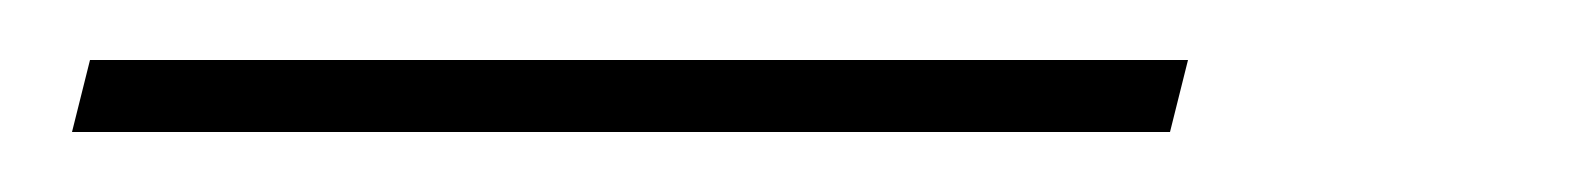

<svg xmlns="http://www.w3.org/2000/svg" viewBox="-20 -20 526 64"><path d="M10 0H376L370 24H4Z"/></svg>

Font: Prompt Thin
Style: Italic
Weight: 250
Italic angle: -12°
Designer: Katatrad Team
Foundry: CadsonDemak
Version: Version 1.001